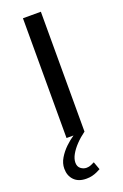

<svg xmlns="http://www.w3.org/2000/svg" viewBox="-159 -659 590 922"><g transform="rotate(-20 136.0 -198.0)"><path d="M90 0V-612H181.6V0ZM29.5 135Q29.5 107.4 44.9 81.8Q60.2 56.2 82.6 34.8Q105.1 13.4 125.6 0H182.2Q155.7 19.2 134.5 41.3Q113.4 63.5 101.4 85.1Q89.4 106.8 89.4 126.2Q89.4 146.3 102.7 156.8Q116 167.3 132.5 167.3Q144.7 167.3 155.7 162.5Q166.8 157.6 173.1 154.3L187.7 194.7Q178.7 199.7 168 204.6Q157.3 209.5 143.9 212.9Q130.4 216.3 113.4 216.3Q73.3 216.3 51.4 193.7Q29.5 171.2 29.5 135Z"/></g></svg>

Font: Ancizar Sans Thin
Style: Regular
Weight: 100
Designer: Cesar Puertas, Viviana Monsalve, Julian Moncada, Julian Prieto, Jose Castro, Mariel Hernandez, Felipe Aragon, Sara Alarc
Version: Version 8.100